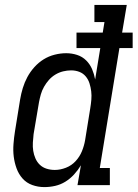

<svg xmlns="http://www.w3.org/2000/svg" viewBox="-20 -755 561 783"><path d="M161 8Q161 8 161 8Q161 8 161 8Q161 8 161 8Q161 8 161 8Q135 8 111.5 -0.5Q88 -9 72 -27Q56 -45 47.5 -68.5Q39 -92 36 -116.5Q33 -141 35 -167.5Q37 -194 41 -219L62 -349Q66 -373 73 -396Q80 -419 91.5 -440.5Q103 -462 120 -481Q137 -500 158 -513Q179 -526 203 -532Q227 -538 250 -538Q273 -538 294.5 -531Q316 -524 331.5 -508.5Q347 -493 355.5 -473Q364 -453 368 -431L389 -559H292V-622H399L406 -665H365V-735H497L478 -622H521V-559H467L387 -70H428V0H296L310 -81Q298 -61 282 -43.5Q266 -26 246.5 -14Q227 -2 205 3Q183 8 161 8ZM204 -62Q226 -62 249 -71Q272 -80 288.5 -98Q305 -116 314 -138Q323 -160 327 -183L348 -313Q351 -331 352.5 -348.5Q354 -366 352 -382.5Q350 -399 345 -415Q340 -431 329.5 -443.5Q319 -456 303.5 -462Q288 -468 270 -468Q254 -468 237.5 -464Q221 -460 206 -451Q191 -442 179.5 -429Q168 -416 159.5 -401Q151 -386 146.5 -370Q142 -354 139 -338L117 -208Q115 -191 114 -173.5Q113 -156 115.5 -140Q118 -124 124.5 -109Q131 -94 142.5 -83Q154 -72 170 -67Q186 -62 203 -62Z"/></svg>

Font: Iosevka Slab Oblique
Style: Regular
Weight: 400
Italic angle: -9°
Monospace: yes
Designer: Belleve Invis
Foundry: Belleve Invis
Version: Version 11.1.1; ttfautohint (v1.8.3)